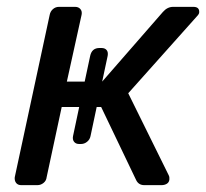

<svg xmlns="http://www.w3.org/2000/svg" viewBox="-20 -540 601 560"><path d="M23 -23 125 -497Q127 -507 134.5 -513.5Q142 -520 152 -520H199Q209 -520 214.5 -513.5Q220 -507 218 -497L175 -302H227L243 -377Q248 -400 270 -400H276Q286 -400 291 -394Q296 -388 294 -377L278 -302L455 -505Q468 -520 485 -520H544Q562 -520 561 -504Q561 -499 554 -492L354 -268L472 -29Q474 -25 474 -22Q474 -19 474 -16Q473 -8 466.5 -4Q460 0 451 0H401Q384 0 377 -15L275 -228H262L244 -143Q242 -133 234 -126.5Q226 -120 216 -120H211Q201 -120 196 -126.5Q191 -133 193 -143L211 -228H160L116 -23Q115 -13 107 -6.5Q99 0 89 0H42Q32 0 27 -6.5Q22 -13 23 -23Z"/></svg>

Font: SVN-Rubik
Style: Italic
Weight: 400
Italic angle: -12°
Designer: Hubert and Fischer
Foundry: Hubert & Fischer
Version: Version 2.101; ttfautohint (v1.8.3)